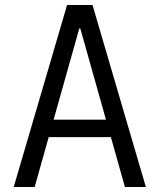

<svg xmlns="http://www.w3.org/2000/svg" viewBox="-20 -750 640 770"><path d="M35 0 249 -730H351L565 0H481L302 -636H298L119 0ZM143 -200V-270H457V-200Z"/></svg>

Font: M PLUS Code Latin Expanded
Style: Regular
Weight: 400
Width: 7
Designer: Coji Morishita
Foundry: UNDERFOREST DESIGN
Version: Version 1.002; ttfautohint (v1.8.3)